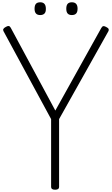

<svg xmlns="http://www.w3.org/2000/svg" viewBox="-20 -1649 981 1683"><path d="M463 14Q428 14 428 -10V-605L11 -1375Q5 -1386 9.5 -1395Q14 -1404 31 -1413Q46 -1422 56 -1421Q66 -1420 74 -1406L465 -680L868 -1404Q877 -1419 886 -1420Q895 -1421 910 -1413Q928 -1404 932 -1395Q936 -1386 930 -1375L498 -605V-10Q498 14 463 14ZM332 -1517Q308 -1517 295.5 -1530.5Q283 -1544 283 -1572Q283 -1602 295 -1615.5Q307 -1629 333 -1629Q357 -1629 369.5 -1615Q382 -1601 382 -1573Q383 -1544 370 -1530.5Q357 -1517 332 -1517ZM610 -1517Q585 -1517 573 -1530.5Q561 -1544 561 -1572Q561 -1602 573 -1615.5Q585 -1629 610 -1629Q635 -1629 647.5 -1615Q660 -1601 660 -1573Q660 -1544 647.5 -1530.5Q635 -1517 610 -1517Z"/></svg>

Font: Playwrite BE WAL Light
Style: Regular
Weight: 300
Version: Version 1.002